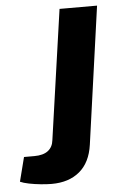

<svg xmlns="http://www.w3.org/2000/svg" viewBox="-67 -727 488 775"><g transform="rotate(-5 176.5 -339.5)"><path d="M356 -690 278 -133Q268 -62 224.5 -25.5Q181 11 111 11Q92 11 67 8.5Q42 6 19.5 1.5Q-3 -3 -16 -9L9 -107H51Q87 -107 106.5 -122Q126 -137 129 -165L204 -690Z"/></g></svg>

Font: Exo 2
Style: Bold Italic
Weight: 700
Italic angle: -8°
Designer: Natanael Gama
Foundry: Natanael Gama
Version: Version 2.010